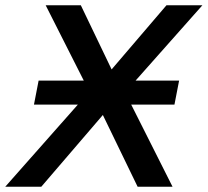

<svg xmlns="http://www.w3.org/2000/svg" viewBox="-57 -708 788 728"><path d="M464.8 0 333 -272 99.6 0H-37.1L238.3 -311.5H71.8L89.4 -402.3H260.7L116.2 -688H249.5L366.2 -444.8L574.2 -688H710.4L457 -402.3H622.1L604.5 -311.5H440.4L597.2 0Z"/></svg>

Font: Arimo SemiBold
Style: Italic
Weight: 600
Italic angle: -12°
Version: Version 1.33